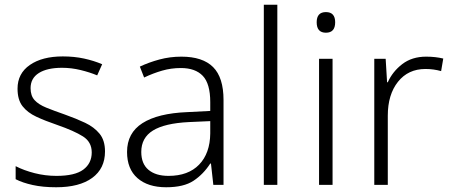

<svg xmlns="http://www.w3.org/2000/svg" viewBox="-20 -780 1905 810"><path d="M423 -141Q423 -69 369 -29.5Q315 10 217 10Q161 10 118 0.5Q75 -9 46 -24V-79Q81 -61 126 -49.5Q171 -38 218 -38Q296 -38 331.5 -64.5Q367 -91 367 -137Q367 -181 330 -204.5Q293 -228 221 -253Q171 -270 133.5 -287.5Q96 -305 75 -332Q54 -359 54 -406Q54 -470 106 -506Q158 -542 245 -542Q293 -542 334.5 -533Q376 -524 411 -509L390 -462Q359 -475 320 -484.5Q281 -494 242 -494Q179 -494 144 -472Q109 -450 109 -408Q109 -376 126 -357.5Q143 -339 175 -326Q207 -313 253 -297Q301 -280 339 -262Q377 -244 400 -216Q423 -188 423 -141Z M745 -541Q835 -541 879 -497Q923 -453 923 -358V0H880L870 -90H867Q838 -45 796.5 -17.5Q755 10 681 10Q604 10 560 -28.5Q516 -67 516 -139Q516 -219 581 -260.5Q646 -302 770 -307L867 -312V-349Q867 -427 835.5 -460Q804 -493 743 -493Q702 -493 664 -482Q626 -471 588 -453L570 -499Q608 -517 652.5 -529Q697 -541 745 -541ZM777 -265Q675 -260 625.5 -229.5Q576 -199 576 -139Q576 -89 606.5 -63.5Q637 -38 691 -38Q774 -38 820 -85.5Q866 -133 867 -217V-269Z M1150 0H1093V-760H1150Z M1355 -729Q1394 -729 1394 -686Q1394 -642 1355 -642Q1316 -642 1316 -686Q1316 -729 1355 -729ZM1383 -532V0H1326V-532Z M1778 -541Q1817 -541 1850 -533L1841 -480Q1809 -489 1775 -489Q1702 -489 1659 -435Q1616 -381 1616 -292V0H1559V-532H1607L1613 -433H1616Q1636 -478 1677 -509.5Q1718 -541 1778 -541Z"/></svg>

Font: Noto Sans Tamil Light
Style: Regular
Weight: 300
Designer: Jelle Bosma - Monotype Design Team
Foundry: Monotype Imaging Inc.
Version: Version 2.004; ttfautohint (v1.8.4.7-5d5b)